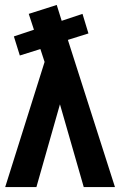

<svg xmlns="http://www.w3.org/2000/svg" viewBox="-20 -755 485 775"><path d="M318 0 222 -334 127 0H1L160 -505L143 -557L60 -531L36 -608L117 -635L96 -699L209 -735L229 -671L313 -699L337 -620L254 -594L444 0Z"/></svg>

Font: Radio Canada Condensed SemiBold
Style: Regular
Weight: 600
Width: 3
Designer: Charles Daoud, Etienne Aubert Bonn, Alexandre Saumier Demers, Jacques Le Bailly
Foundry: Radio-Canada
Version: Version 2.104; ttfautohint (v1.8.4.7-5d5b);gftools[0.9.28.de